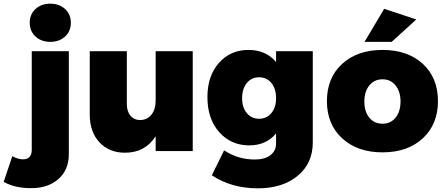

<svg xmlns="http://www.w3.org/2000/svg" viewBox="-108 -823 2425 1046"><path d="M-88 168 -41 28Q-10 45 17 45Q65 45 65 -7V-544H267V17Q267 103 209.5 153Q152 203 59 202Q-26 202 -88 168ZM85.5 -624Q54 -653 54 -699Q54 -745 85.5 -774Q117 -803 166 -803Q215 -803 246.5 -774Q278 -745 278 -699Q278 -653 246.5 -624Q215 -595 166 -595Q117 -595 85.5 -624Z M381 -199V-544H583V-256Q583 -216 603 -192.5Q623 -169 656 -169Q695 -170 717.5 -199Q740 -228 740 -275V-544H942V0H740V-81Q683 9 573 9Q487 9 434 -47.5Q381 -104 381 -199Z M1022 -294Q1022 -409 1084.5 -480Q1147 -551 1246 -551Q1341 -551 1396 -485V-544H1596V-47Q1596 67 1513.5 135Q1431 203 1297 203Q1153 203 1046 132L1113 -4Q1188 46 1280 46Q1334 46 1365 22.5Q1396 -1 1396 -41V-96Q1342 -31 1250 -31Q1150 -31 1086 -103.5Q1022 -176 1022 -294ZM1211 -288Q1211 -238 1236.5 -207Q1262 -176 1303 -176Q1345 -176 1370.5 -207Q1396 -238 1396 -288Q1396 -340 1370.5 -371Q1345 -402 1303 -402Q1262 -402 1236.5 -370.5Q1211 -339 1211 -288Z M1673 -272Q1673 -399 1756 -475Q1839 -551 1976 -551Q2113 -551 2195.5 -475Q2278 -399 2278 -272Q2278 -146 2195.5 -69.5Q2113 7 1976 7Q1839 7 1756 -69.5Q1673 -146 1673 -272ZM1877 -270Q1877 -215 1904 -182Q1931 -149 1976 -149Q2020 -149 2047 -182Q2074 -215 2074 -270Q2074 -324 2047 -357.5Q2020 -391 1976 -391Q1931 -391 1904 -357.5Q1877 -324 1877 -270ZM1878 -595 1985 -775 2160 -717 2026 -595Z"/></svg>

Font: Trueno
Style: ExBd
Weight: 800
Designer: Julieta Ulanovsky
Foundry: Julieta Ulanovsky
Version: Version 3.001b